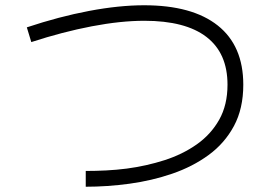

<svg xmlns="http://www.w3.org/2000/svg" viewBox="-20 -704 1040 730"><path d="M306 6V-54Q344 -54 383.5 -56Q423 -58 462 -63Q537 -73 605.5 -95Q674 -117 728 -155Q782 -193 813.5 -249Q845 -305 845 -382Q845 -502 765 -563.5Q685 -625 529 -625Q439 -625 329 -604Q219 -583 99 -544L82 -600Q205 -641 319 -662.5Q433 -684 528 -684Q711 -684 808 -607Q905 -530 905 -382Q905 -291 869.5 -225Q834 -159 773 -114.5Q712 -70 634.5 -43.5Q557 -17 472.5 -5.5Q388 6 306 6Z"/></svg>

Font: Murecho Light
Style: Regular
Weight: 300
Designer: Neil Summerour
Foundry: Positype
Version: Version 1.010; ttfautohint (v1.8.3)